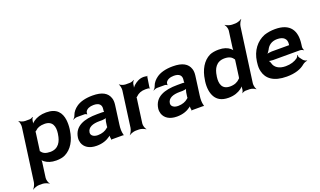

<svg xmlns="http://www.w3.org/2000/svg" viewBox="-95 -1354 3595 2160"><g transform="rotate(-20 1702.5 -273.5)"><path d="M263 -500 264 -503C264 -514 272 -533 280 -539L276 -542C269 -536 250 -528 238 -528H183C159 -528 124 -542 113 -554L111 -552C121 -539 129 -502 126 -478L40 153C37 177 18 214 4 227L6 229C21 217 59 203 83 203H124C148 203 187 217 201 229L203 227C190 214 178 177 181 153L205 -24C207 -37 207 -54 203 -62L200 -60C203 -52 216 -38 227 -30C259 -6 302 10 363 10C404 10 443 3 470 -11C552 -52 605 -141 621 -259L623 -270C628 -310 628 -347 624 -380C612 -469 564 -538 437 -538C371 -538 324 -521 285 -495C272 -486 255 -470 251 -461L254 -460C259 -469 262 -487 263 -500ZM332 -104C278 -104 245 -120 228 -147C227 -149 220 -155 219 -154L222 -151C223 -152 225 -165 225 -168L251 -360C251 -363 253 -377 252 -378L249 -375C250 -374 262 -382 264 -384C288 -409 323 -423 375 -423C474 -423 492 -349 481 -270L479 -259C468 -180 431 -104 332 -104Z M1166 -128 1196 -352C1200 -383 1199 -410 1191 -433C1169 -501 1108 -538 992 -538C906 -538 840 -519 797 -488C767 -467 738 -436 725 -397C721 -382 707 -365 697 -358L700 -355C709 -362 732 -370 747 -370H840C848 -370 860 -364 863 -359L867 -361C864 -366 867 -383 870 -390C885 -419 922 -434 967 -434C1033 -434 1061 -404 1054 -353L1052 -338C1051 -331 1052 -318 1055 -314L1057 -317C1054 -321 1040 -323 1031 -323H971C811 -323 695 -279 677 -148C674 -125 677 -104 683 -85C702 -30 755 10 846 10C917 10 970 -11 1009 -40C1014 -44 1021 -50 1023 -54L1020 -55C1018 -51 1019 -43 1019 -37C1019 -26 1020 -16 1023 -7C1024 -5 1023 1 1022 3L1023 5C1024 3 1029 0 1032 0H1164C1166 0 1169 2 1170 3L1172 1C1171 0 1169 -2 1169 -4C1169 -5 1171 -7 1171 -7L1169 -10C1160 -43 1159 -80 1166 -128ZM820 -159C828 -218 890 -240 966 -240H1002C1020 -240 1049 -246 1057 -253L1053 -256C1045 -249 1037 -225 1035 -211L1028 -162C1028 -159 1026 -145 1028 -143L1030 -146C1028 -148 1018 -141 1016 -138C991 -115 949 -98 899 -98C850 -98 815 -122 820 -159Z M1629 -391 1631 -393C1629 -395 1625 -399 1626 -403L1645 -527C1645 -529 1649 -532 1650 -533L1648 -536C1647 -535 1644 -533 1642 -533C1631 -536 1615 -538 1603 -538C1555 -538 1516 -515 1482 -485C1470 -474 1459 -458 1455 -449L1457 -448C1462 -457 1466 -475 1467 -488L1468 -497C1469 -511 1480 -534 1490 -542L1489 -545C1478 -537 1453 -528 1438 -528H1386C1362 -528 1327 -542 1316 -554L1314 -552C1324 -539 1332 -502 1329 -478L1271 -50C1268 -26 1249 11 1235 24L1236 26C1251 14 1290 0 1314 0H1355C1379 0 1417 14 1431 26L1434 24C1421 11 1409 -26 1412 -50L1451 -334C1451 -337 1453 -350 1451 -351L1449 -348C1450 -347 1461 -354 1462 -356C1490 -385 1527 -400 1576 -400C1593 -400 1621 -400 1629 -391Z M2127 -128 2157 -352C2161 -383 2160 -410 2152 -433C2130 -501 2069 -538 1953 -538C1867 -538 1801 -519 1758 -488C1728 -467 1699 -436 1686 -397C1682 -382 1668 -365 1658 -358L1661 -355C1670 -362 1693 -370 1708 -370H1801C1809 -370 1821 -364 1824 -359L1828 -361C1825 -366 1828 -383 1831 -390C1846 -419 1883 -434 1928 -434C1994 -434 2022 -404 2015 -353L2013 -338C2012 -331 2013 -318 2016 -314L2018 -317C2015 -321 2001 -323 1992 -323H1932C1772 -323 1656 -279 1638 -148C1635 -125 1638 -104 1644 -85C1663 -30 1716 10 1807 10C1878 10 1931 -11 1970 -40C1975 -44 1982 -50 1984 -54L1981 -55C1979 -51 1980 -43 1980 -37C1980 -26 1981 -16 1984 -7C1985 -5 1984 1 1983 3L1984 5C1985 3 1990 0 1993 0H2125C2127 0 2130 2 2131 3L2133 1C2132 0 2130 -2 2130 -4C2130 -5 2132 -7 2132 -7L2130 -10C2121 -43 2120 -80 2127 -128ZM1781 -159C1789 -218 1851 -240 1927 -240H1963C1981 -240 2010 -246 2018 -253L2014 -256C2006 -249 1998 -225 1996 -211L1989 -162C1989 -159 1987 -145 1989 -143L1991 -146C1989 -148 1979 -141 1977 -138C1952 -115 1910 -98 1860 -98C1811 -98 1776 -122 1781 -159Z M2586 13 2588 15C2595 8 2618 0 2630 0H2678C2702 0 2737 14 2748 26L2751 24C2741 11 2732 -26 2735 -50L2824 -700C2827 -724 2846 -761 2860 -774L2858 -776C2843 -764 2805 -750 2781 -750H2741C2717 -750 2678 -764 2664 -776L2661 -774C2674 -761 2687 -724 2684 -700L2657 -502C2655 -489 2655 -472 2658 -464L2662 -465C2659 -474 2646 -488 2636 -497C2605 -522 2563 -538 2502 -538C2461 -538 2423 -532 2394 -519C2311 -479 2257 -387 2241 -268L2239 -258C2228 -179 2239 -112 2267 -66C2293 -24 2338 10 2425 10C2493 10 2541 -9 2580 -37C2593 -47 2610 -63 2614 -73L2610 -74C2605 -65 2602 -46 2602 -32C2603 -19 2594 5 2586 13ZM2637 -356 2612 -172C2612 -170 2608 -156 2609 -155L2614 -159C2613 -160 2603 -152 2602 -150C2577 -123 2539 -104 2485 -104C2386 -104 2369 -178 2380 -258L2382 -268C2393 -348 2430 -423 2530 -423C2584 -423 2616 -405 2633 -377C2634 -376 2642 -368 2643 -369L2639 -373C2638 -372 2637 -358 2637 -356Z M3178 -538C3130 -538 3088 -531 3047 -518C2949 -479 2879 -390 2862 -265L2860 -246C2855 -211 2856 -178 2864 -147C2886 -55 2963 10 3122 10C3223 10 3295 -16 3342 -57C3356 -69 3384 -80 3396 -79L3397 -83C3384 -84 3359 -98 3350 -111L3324 -146C3318 -154 3316 -169 3318 -177L3314 -178C3312 -170 3302 -153 3293 -146C3258 -120 3210 -104 3150 -104C3069 -104 3020 -140 3007 -192C3004 -206 2992 -226 2982 -233L2978 -229C2988 -223 3018 -218 3038 -218H3361C3375 -218 3396 -209 3403 -202L3405 -204C3399 -212 3393 -234 3395 -248L3399 -278C3420 -434 3358 -538 3178 -538ZM3267 -326 3266 -320C3266 -317 3264 -311 3266 -310L3269 -312C3268 -314 3261 -314 3257 -314H3057C3036 -314 3001 -308 2988 -301L2992 -297C3005 -305 3023 -328 3031 -344C3052 -389 3093 -424 3161 -424C3237 -424 3275 -387 3267 -326Z"/></g></svg>

Font: Asimov
Style: EdgeWideIt
Weight: 500
Designer: Google
Version: Version 2.000980: 2014